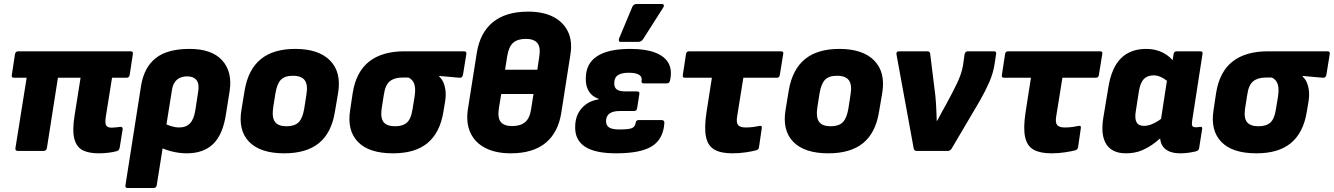

<svg xmlns="http://www.w3.org/2000/svg" viewBox="-20 -753 6655 958"><path d="M472 12Q423 12 392.5 -3.5Q362 -19 351 -60Q340 -101 352 -176L382 -365H269L214 -14Q211 0 198 0H69Q55 0 57 -14L113 -365H50Q36 -365 39 -379L55 -484Q58 -497 71 -497H632Q645 -497 643 -484L627 -379Q625 -365 611 -365H539L508 -171Q503 -139 509.5 -127.5Q516 -116 537 -116Q548 -116 559 -117.5Q570 -119 581 -120Q593 -121 592 -108L577 -15Q574 -2 563 1Q546 6 521.5 9Q497 12 472 12Z M617 185Q603 185 606 171L684 -326Q699 -417 757 -463Q815 -509 926 -509Q1036 -509 1088 -452.5Q1140 -396 1126 -300L1108 -187Q1093 -83 1044.5 -35.5Q996 12 912 12Q875 12 837 2.5Q799 -7 775 -21L792 -142Q809 -131 832 -124Q855 -117 874 -117Q909 -117 928.5 -138Q948 -159 955 -205L969 -297Q975 -336 960 -354Q945 -372 914 -372Q882 -372 862.5 -355Q843 -338 838 -304L762 171Q760 185 746 185Z M1398 12Q1279 12 1223 -45.5Q1167 -103 1185 -207L1201 -304Q1219 -407 1281.5 -458Q1344 -509 1453 -509Q1570 -509 1627 -451Q1684 -393 1667 -289L1651 -195Q1634 -90 1571.5 -39Q1509 12 1398 12ZM1410 -123Q1450 -123 1470 -143Q1490 -163 1498 -211L1509 -282Q1517 -330 1500.5 -352.5Q1484 -375 1441 -375Q1401 -375 1381.5 -355Q1362 -335 1354 -286L1343 -216Q1336 -167 1352 -145Q1368 -123 1410 -123Z M1941 12Q1821 12 1766 -45Q1711 -102 1727 -203L1740 -290Q1757 -395 1822 -446Q1887 -497 1998 -497H2295Q2309 -497 2307 -484L2290 -379Q2286 -364 2274 -365L2172 -374V-370Q2183 -361 2191 -344.5Q2199 -328 2202.5 -303.5Q2206 -279 2201 -247L2192 -193Q2175 -91 2113.5 -39.5Q2052 12 1941 12ZM1952 -123Q1990 -123 2010.5 -141.5Q2031 -160 2038 -206L2048 -267Q2053 -298 2050.5 -317.5Q2048 -337 2039.5 -348.5Q2031 -360 2018 -366H1987Q1948 -366 1925 -347.5Q1902 -329 1895 -279L1884 -209Q1878 -163 1894.5 -143Q1911 -123 1952 -123Z M2528 12Q2454 12 2402 -14.5Q2350 -41 2327 -91Q2304 -141 2315 -211L2359 -489Q2375 -590 2439.5 -642.5Q2504 -695 2615 -695Q2690 -695 2740.5 -669Q2791 -643 2814 -595Q2837 -547 2826 -480L2781 -193Q2766 -93 2703 -40.5Q2640 12 2528 12ZM2536 -124Q2576 -124 2599.5 -143Q2623 -162 2630 -208L2642 -284H2481L2469 -212Q2462 -165 2478.5 -144.5Q2495 -124 2536 -124ZM2500 -405H2661L2671 -472Q2678 -518 2661 -538.5Q2644 -559 2604 -559Q2563 -559 2541 -540Q2519 -521 2511 -474Z M3054 12Q2948 12 2897.5 -22Q2847 -56 2850 -124Q2851 -177 2882.5 -213Q2914 -249 2966 -257L2967 -260Q2934 -271 2917.5 -298.5Q2901 -326 2903 -365Q2904 -437 2960 -473Q3016 -509 3125 -509Q3200 -509 3248 -491Q3296 -473 3315.5 -438Q3335 -403 3323 -351Q3320 -337 3307 -337H3192Q3179 -337 3181 -350Q3185 -370 3168.5 -380Q3152 -390 3117 -390Q3081 -390 3063 -378Q3045 -366 3045 -339Q3044 -318 3056.5 -307.5Q3069 -297 3100 -297H3158Q3173 -297 3170 -283L3159 -213Q3157 -199 3143 -199H3071Q3039 -199 3022 -187Q3005 -175 3004 -152Q3003 -128 3018.5 -117.5Q3034 -107 3071 -107Q3118 -107 3133.5 -114Q3149 -121 3152 -141Q3154 -154 3167 -154H3281Q3295 -154 3295 -140Q3290 -60 3234 -24Q3178 12 3054 12ZM3077 -544Q3069 -544 3068 -549.5Q3067 -555 3069 -561L3135 -719Q3139 -727 3144.5 -730Q3150 -733 3157 -733H3283Q3290 -733 3292 -727.5Q3294 -722 3289 -715L3189 -558Q3180 -544 3164 -544Z M3634 12Q3578 12 3545.5 -6Q3513 -24 3503 -68.5Q3493 -113 3505 -192L3532 -365H3398Q3384 -365 3387 -379L3403 -484Q3405 -497 3418 -497H3877Q3891 -497 3888 -484L3871 -379Q3869 -365 3856 -365H3689L3658 -172Q3653 -142 3662.5 -129.5Q3672 -117 3701 -117Q3722 -117 3740 -119.5Q3758 -122 3771 -125Q3783 -127 3781 -114L3767 -18Q3765 -6 3753 -3Q3734 2 3702 7Q3670 12 3634 12Z M4113 12Q3994 12 3938 -45.5Q3882 -103 3900 -207L3916 -304Q3934 -407 3996.5 -458Q4059 -509 4168 -509Q4285 -509 4342 -451Q4399 -393 4382 -289L4366 -195Q4349 -90 4286.5 -39Q4224 12 4113 12ZM4125 -123Q4165 -123 4185 -143Q4205 -163 4213 -211L4224 -282Q4232 -330 4215.5 -352.5Q4199 -375 4156 -375Q4116 -375 4096.5 -355Q4077 -335 4069 -286L4058 -216Q4051 -167 4067 -145Q4083 -123 4125 -123Z M4553 0Q4542 0 4539 -12L4453 -482Q4451 -497 4466 -497H4607Q4619 -497 4621 -486L4647 -276Q4650 -245 4651.5 -213Q4653 -181 4654 -150H4656Q4666 -169 4677 -189.5Q4688 -210 4699 -229L4732 -291Q4744 -314 4754.5 -336Q4765 -358 4773 -380.5Q4781 -403 4785 -427L4793 -483Q4797 -497 4808 -497H4940Q4953 -497 4950 -482L4943 -436Q4936 -389 4916.5 -344Q4897 -299 4870 -252L4728 -11Q4720 0 4710 0Z M5226 12Q5170 12 5137.5 -6Q5105 -24 5095 -68.5Q5085 -113 5097 -192L5124 -365H4990Q4976 -365 4979 -379L4995 -484Q4997 -497 5010 -497H5469Q5483 -497 5480 -484L5463 -379Q5461 -365 5448 -365H5281L5250 -172Q5245 -142 5254.5 -129.5Q5264 -117 5293 -117Q5314 -117 5332 -119.5Q5350 -122 5363 -125Q5375 -127 5373 -114L5359 -18Q5357 -6 5345 -3Q5326 2 5294 7Q5262 12 5226 12Z M5598 12Q5529 12 5500 -33.5Q5471 -79 5485 -165L5510 -316Q5526 -416 5573.5 -462.5Q5621 -509 5699 -509Q5746 -509 5783 -490Q5820 -471 5843 -437L5825 -328Q5805 -351 5781.5 -364Q5758 -377 5737 -377Q5705 -377 5687.5 -359Q5670 -341 5663 -300L5647 -197Q5641 -161 5651 -143Q5661 -125 5688 -125Q5705 -125 5724 -132Q5743 -139 5763 -152.5Q5783 -166 5804 -186L5800 -89Q5772 -64 5742.5 -41Q5713 -18 5678 -3Q5643 12 5598 12ZM5870 12Q5813 12 5787.5 -16Q5762 -44 5770 -98L5774 -123L5771 -146L5810 -399L5829 -441L5836 -484Q5838 -497 5852 -497H5969Q5983 -497 5980 -484L5929 -155Q5925 -130 5929.5 -124Q5934 -118 5946 -118Q5953 -118 5958.5 -118.5Q5964 -119 5968 -120Q5981 -122 5978 -108L5963 -13Q5962 -1 5944 3Q5926 7 5907.5 9.5Q5889 12 5870 12Z M6249 12Q6129 12 6074 -45Q6019 -102 6035 -203L6048 -290Q6065 -395 6130 -446Q6195 -497 6306 -497H6603Q6617 -497 6615 -484L6598 -379Q6594 -364 6582 -365L6480 -374V-370Q6491 -361 6499 -344.5Q6507 -328 6510.5 -303.5Q6514 -279 6509 -247L6500 -193Q6483 -91 6421.5 -39.5Q6360 12 6249 12ZM6260 -123Q6298 -123 6318.5 -141.5Q6339 -160 6346 -206L6356 -267Q6361 -298 6358.5 -317.5Q6356 -337 6347.5 -348.5Q6339 -360 6326 -366H6295Q6256 -366 6233 -347.5Q6210 -329 6203 -279L6192 -209Q6186 -163 6202.5 -143Q6219 -123 6260 -123Z"/></svg>

Font: Sofia Sans Black
Style: Italic
Weight: 900
Italic angle: -9°
Version: Version 4.100-B